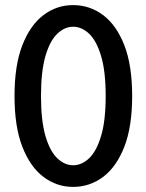

<svg xmlns="http://www.w3.org/2000/svg" viewBox="-20 -727 575 754"><path d="M267 7Q203 7 151 -32Q99 -71 68 -150Q37 -229 37 -350Q37 -471 68 -550Q99 -629 151 -668Q203 -707 267 -707Q332 -707 384.5 -668Q437 -629 468 -550Q499 -471 499 -350Q499 -229 468 -150Q437 -71 384.5 -32Q332 7 267 7ZM267 -78Q301 -78 330 -105.5Q359 -133 377 -193Q395 -253 395 -350Q395 -447 377 -507Q359 -567 330 -594.5Q301 -622 267 -622Q234 -622 205 -594.5Q176 -567 158.5 -507Q141 -447 141 -350Q141 -253 158.5 -193Q176 -133 205 -105.5Q234 -78 267 -78Z"/></svg>

Font: Asap Medium
Style: Regular
Weight: 500
Designer: Pablo Cosgaya
Foundry: Omnibus-Type
Version: Version 3.001; ttfautohint (v1.8.3)